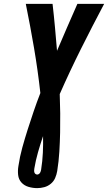

<svg xmlns="http://www.w3.org/2000/svg" viewBox="-20 -755 557 990"><path d="M172 215Q149 215 127 208.5Q105 202 90.5 186Q76 170 73.5 147Q71 124 75 101Q82 53 95 6Q108 -41 123 -88Q138 -135 154 -182Q170 -229 188 -275Q188 -275 188 -275Q188 -275 188 -275V-276Q175 -393 155.5 -507.5Q136 -622 113 -735H251Q258 -675 263.5 -614Q269 -553 274 -493Q300 -553 326 -614Q352 -675 379 -735H517Q456 -620 398 -504Q340 -388 288 -270Q288 -270 288 -270Q288 -270 288 -270V-269Q290 -220 290.5 -171Q291 -122 290 -72.5Q289 -23 286 27Q283 77 275 127Q272 145 264.5 162.5Q257 180 242 192.5Q227 205 208.5 210Q190 215 172 215ZM172 145Q176 145 180 142.5Q184 140 186.5 136Q189 132 190 128Q191 124 192 120Q199 76 201 32.5Q203 -11 202 -53Q188 -12 176 30Q164 72 157 114Q156 119 156 124.5Q156 130 157.5 134.5Q159 139 163 142Q167 145 172 145Z"/></svg>

Font: Iosevka SS04 Heavy
Style: Italic
Weight: 900
Italic angle: -9°
Monospace: yes
Designer: Belleve Invis
Foundry: Belleve Invis
Version: Version 19.0.0; ttfautohint (v1.8.4)